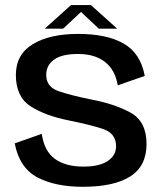

<svg xmlns="http://www.w3.org/2000/svg" viewBox="-20 -731 643 756"><path d="M306 4.5Q428.5 4.5 492.8 -36.2Q557 -77 557 -164Q557 -253 494 -287.5Q431 -322 338 -339.5Q261 -355 211.5 -371.8Q162 -388.5 162 -436Q162 -474 192.8 -496.2Q223.5 -518.5 287 -518.5Q353.5 -518.5 393.8 -486.8Q434 -455 443.5 -395L550 -432Q533.5 -521.5 466.8 -559.5Q400 -597.5 288.5 -597.5Q175.5 -597.5 109 -557Q42.5 -516.5 42.5 -436Q42.5 -349.5 100.8 -312.2Q159 -275 252.5 -256.5Q332.5 -240.5 384.8 -223.5Q437 -206.5 437 -155Q437 -119 404.2 -97Q371.5 -75 308 -75Q238 -75 196 -105.5Q154 -136 144.5 -204L38 -166.5Q56 -71 126.2 -33.2Q196.5 4.5 306 4.5ZM156 -618H228.5L299 -684L369 -618H441.5L338 -711H259.5Z"/></svg>

Font: Anybody UltraCondensed Thin Medium
Style: Regular
Weight: 500
Version: Version 1.111